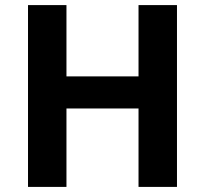

<svg xmlns="http://www.w3.org/2000/svg" viewBox="-20 -734 805 754"><path d="M675 0H524V-308H241V0H90V-714H241V-434H524V-714H675Z"/></svg>

Font: Noto Sans Hanifi Rohingya
Style: Regular
Weight: 400
Designer: Monotype Design Team and DaltonMaag
Foundry: Google LLC
Version: Version 2.101